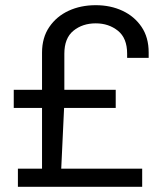

<svg xmlns="http://www.w3.org/2000/svg" viewBox="-20 -720 640 740"><path d="M49 0V-70H142V-304H33V-374H142V-517Q142 -575 170 -616Q198 -657 244.5 -678.5Q291 -700 349 -700Q406 -700 452 -678.5Q498 -657 525.5 -616.5Q553 -576 553 -518V-497H470V-513Q470 -573 434.5 -601.5Q399 -630 349 -630Q298 -630 263 -601.5Q228 -573 228 -513V-374H426V-304H227L216 -70H528V0Z"/></svg>

Font: Chivo Mono Light
Style: Regular
Weight: 300
Monospace: yes
Designer: Hector Gatti
Foundry: Omnibus-Type
Version: Version 1.008